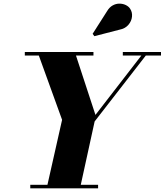

<svg xmlns="http://www.w3.org/2000/svg" viewBox="-20 -1036 906 1056"><path d="M236.5 0 321.5 -377 186.5 -750H391.5L505 -404L771 -748H795.5L500.5 -368L420 0ZM146.5 0V-19.5H519.5V0ZM116.5 -730.5V-750H494V-730.5ZM655.5 -730.5V-750H865.5V-730.5ZM499 -837 489.5 -850 568.5 -974Q581.5 -996 599.5 -1006Q617.5 -1016 636.5 -1016Q655.5 -1016 671.2 -1008.5Q687 -1001 695 -989Q708.5 -969.5 706 -944.5Q703.5 -919.5 685.8 -899Q668 -878.5 636.5 -872.5Z"/></svg>

Font: Bodoni Moda ExtraBold
Style: Italic
Weight: 800
Italic angle: -13°
Version: Version 2.005